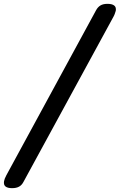

<svg xmlns="http://www.w3.org/2000/svg" viewBox="-30 -850 650 1000"><path d="M3 63 470 -796Q479 -813 493 -821.5Q507 -830 530 -830Q553 -830 564.5 -821.5Q576 -813 573 -794Q571 -788 568.5 -780Q566 -772 561 -763L93 96Q84 114 69.5 122Q55 130 33 130Q10 130 -1 121.5Q-12 113 -9 94Q-8 88 -5 80Q-2 72 3 63Z"/></svg>

Font: Maple Mono Medium
Style: Italic
Weight: 500
Italic angle: -10°
Monospace: yes
Designer: subframe7536
Version: Version 7.000